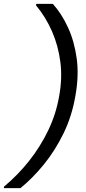

<svg xmlns="http://www.w3.org/2000/svg" viewBox="-53 -831 448 996"><path d="M221 -811Q267 -760 300 -688Q333 -616 345 -527Q357 -438 338 -333Q320 -228 276.5 -139Q233 -50 175 21.5Q117 93 53 145H-33L-32 137Q40 77 98.5 3Q157 -71 197.5 -155.5Q238 -240 254 -333Q271 -426 260 -510.5Q249 -595 216.5 -669Q184 -743 134 -803L135 -811Z"/></svg>

Font: DM Sans 9pt
Style: Italic
Weight: 400
Italic angle: -10°
Designer: Colophon Foundry, Jonny Pinhorn
Foundry: Colophon Foundry
Version: Version 4.004